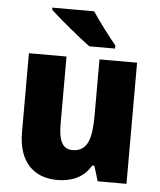

<svg xmlns="http://www.w3.org/2000/svg" viewBox="-54 -813 724 870"><g transform="rotate(5 307.5 -378.0)"><path d="M339 -766H149V-756C188 -720 285 -639 331 -606H448V-620C420 -654 367 -723 339 -766ZM553 -551H382V-296C382 -191 365 -131 295 -131C250 -131 232 -169 232 -244V-551H61V-192C61 -55 133 10 239 10C304 10 360 -14 391 -69H401L422 0H553Z"/></g></svg>

Font: Noto Sans Bengali SemiCondensed ExtraBold
Style: Regular
Weight: 800
Width: 4
Designer: Joana Ranito - Universal Thirst; Jelle Bosma - Monotype Design Team
Foundry: Universal Thirst ehf.
Version: Version 3.000